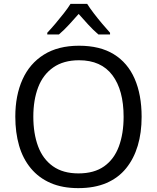

<svg xmlns="http://www.w3.org/2000/svg" viewBox="-20 -961 810 991"><path d="M711 -358Q711 -276 691 -209Q671 -142 631 -92.5Q591 -43 529.5 -16.5Q468 10 384 10Q302 10 241 -16.5Q180 -43 139 -92.5Q98 -142 78.5 -209.5Q59 -277 59 -359Q59 -468 96 -550.5Q133 -633 206.5 -679Q280 -725 388 -725Q496 -725 567.5 -681Q639 -637 675 -554.5Q711 -472 711 -358ZM152 -359Q152 -272 176.5 -206Q201 -140 253 -103Q305 -66 385 -66Q466 -66 517.5 -102.5Q569 -139 593.5 -205Q618 -271 618 -358Q618 -496 560 -573Q502 -650 388 -650Q308 -650 255 -613Q202 -576 177 -510.5Q152 -445 152 -359ZM430 -941Q443 -920 464 -892.5Q485 -865 507.5 -838.5Q530 -812 548 -792V-783H488Q461 -806 435 -834.5Q409 -863 386 -889Q363 -863 337.5 -835Q312 -807 284 -783H224V-792Q243 -812 265.5 -838.5Q288 -865 309.5 -892.5Q331 -920 344 -941Z"/></svg>

Font: Noto Sans Hebrew Thin
Style: Regular
Weight: 400
Version: Version 3.001